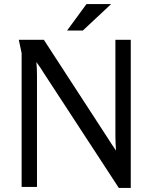

<svg xmlns="http://www.w3.org/2000/svg" viewBox="-20 -925 754 950"><path d="M197 -728 515 -239Q524 -225 534 -209.5Q544 -194 554 -180Q553 -197 552 -214.5Q551 -232 551 -248V-728H627V5H568L197 -563Q189 -576 179.5 -590.5Q170 -605 160 -618Q163 -587 163 -553V0H87V-662L73 -728ZM408 -905H530L390 -774H312Z"/></svg>

Font: Rosario Light
Style: Regular
Weight: 300
Designer: Hector Gatti
Foundry: Omnibus Type
Version: Version 1.101; ttfautohint (v1.8.1.43-b0c9)